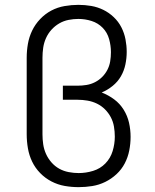

<svg xmlns="http://www.w3.org/2000/svg" viewBox="-20 -763 640 791"><path d="M304 8Q275 8 246.5 3Q218 -2 192 -15.5Q166 -29 145.5 -50Q125 -71 112.5 -97Q100 -123 95 -152Q90 -181 90 -210V-525Q90 -554 95 -582.5Q100 -611 112.5 -637Q125 -663 145.5 -684.5Q166 -706 191.5 -719.5Q217 -733 246 -738Q275 -743 303 -743Q330 -743 356 -738.5Q382 -734 405.5 -722.5Q429 -711 448.5 -692.5Q468 -674 480 -650.5Q492 -627 497 -601Q502 -575 502 -549Q502 -523 496.5 -497Q491 -471 478 -448.5Q465 -426 444 -409Q423 -392 399 -382Q427 -371 450.5 -353.5Q474 -336 489.5 -311Q505 -286 511.5 -257.5Q518 -229 518 -199Q518 -171 512.5 -143Q507 -115 494 -90Q481 -65 460 -45.5Q439 -26 413.5 -13.5Q388 -1 360 3.5Q332 8 304 8ZM304 -50Q334 -50 363.5 -59Q393 -68 414 -89.5Q435 -111 444 -140.5Q453 -170 453 -200Q453 -221 449.5 -241.5Q446 -262 436.5 -280Q427 -298 412.5 -312.5Q398 -327 379.5 -336Q361 -345 340.5 -348.5Q320 -352 300 -352H239V-410H300Q318 -410 336.5 -413Q355 -416 371.5 -424.5Q388 -433 401 -446Q414 -459 422.5 -475.5Q431 -492 434 -510.5Q437 -529 437 -548Q437 -575 429.5 -602Q422 -629 403 -648.5Q384 -668 357.5 -676.5Q331 -685 303 -685Q283 -685 262.5 -681Q242 -677 224 -666.5Q206 -656 192 -640.5Q178 -625 169.5 -606Q161 -587 158 -566.5Q155 -546 155 -525V-210Q155 -189 158 -168.5Q161 -148 169.5 -129Q178 -110 192 -94Q206 -78 224 -68Q242 -58 263 -54Q284 -50 304 -50Z"/></svg>

Font: Iosevka Curly Slab LtEx
Style: Regular
Weight: 300
Width: 7
Monospace: yes
Designer: Belleve Invis
Foundry: Belleve Invis
Version: Version 11.1.0; ttfautohint (v1.8.3)